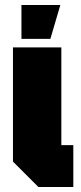

<svg xmlns="http://www.w3.org/2000/svg" viewBox="-20 -750 324 770"><path d="M32 -560H226V-168H274V0H134L32 -102ZM66 -594V-730H222L182 -594Z"/></svg>

Font: Tektur Condensed ExtraBold
Style: Regular
Weight: 800
Width: 3
Designer: Adam Jagosz
Foundry: Adam Jagosz
Version: Version 1.005;gftools[0.9.30]